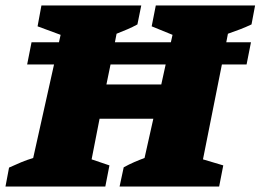

<svg xmlns="http://www.w3.org/2000/svg" viewBox="-45 -680 950 700"><path d="M-25 0 -12 -69Q12 -80 32.5 -88.5Q53 -97 76 -104L152 -445H54L70 -526H170L176 -553L92 -584L106 -660H470L456 -591Q438 -581 419 -573Q400 -565 380 -557L374 -526H578L584 -553L508 -584L523 -660H885L872 -591Q851 -581 830 -573Q809 -565 786 -557L780 -526H870L854 -445H764L695 -99L769 -77L754 0H391L406 -70Q426 -81 444.5 -89Q463 -97 482 -104L514 -247H318L289 -99L354 -77L339 0ZM343 -372H543L559 -445H358Z"/></svg>

Font: Piazzolla Black
Style: Italic
Weight: 900
Italic angle: -11.3°
Designer: Juan Pablo del Peral
Foundry: Huerta Tipografica
Version: Version 1.330